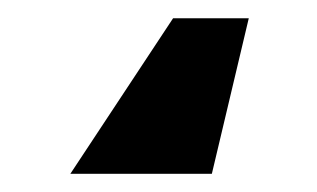

<svg xmlns="http://www.w3.org/2000/svg" viewBox="-20 30 343 208"><path d="M249.5 49.8H167.5L56.2 218.3H209.5Z"/></svg>

Font: Inter ExtraBold
Style: Regular
Weight: 800
Designer: Rasmus Andersson
Foundry: rsms
Version: Version 4.001;git-9221beed3